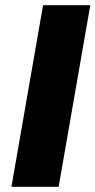

<svg xmlns="http://www.w3.org/2000/svg" viewBox="-20 -720 368 740"><path d="M24 0H206L328 -700H146Z"/></svg>

Font: Fixel Display ExtraBold
Style: Italic
Weight: 800
Italic angle: -10°
Designer: AlfaBravo + MacPaw
Foundry: Kyrylo Tkachov, Marchela Mozhyna, Serhii Makarenko, Maria Weinstein, Zakhar Kryvoshyya
Version: Version 1.210;Glyphs 3.2 (3217)